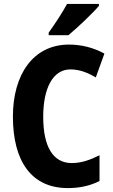

<svg xmlns="http://www.w3.org/2000/svg" viewBox="-20 -952 580 982"><path d="M486 -922V-932H323C299 -887 263 -833 229 -785V-772H330C379 -813 455 -885 486 -922ZM340 -597C388 -597 429 -580 470 -556L514 -678C457 -709 395 -724 333 -724C150 -724 46 -571 46 -356C46 -126 142 10 327 10C388 10 441 -2 489 -26V-158C443 -135 398 -118 347 -118C251 -118 201 -202 201 -355C201 -500 250 -597 340 -597Z"/></svg>

Font: Noto Sans Bengali Condensed
Style: Bold
Weight: 700
Width: 3
Designer: Joana Ranito - Universal Thirst; Jelle Bosma - Monotype Design Team
Foundry: Universal Thirst ehf.
Version: Version 3.000